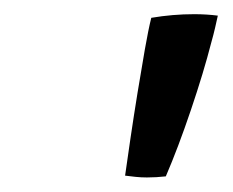

<svg xmlns="http://www.w3.org/2000/svg" viewBox="-20 -750 320 264"><path d="M270.5 -691.5Q260 -650.5 242.5 -598.8Q225 -547 208 -507.5Q195 -506 182 -506Q174 -506 166.5 -506.8Q159 -507.5 152 -508.5Q155 -530 159.5 -560.5Q164 -591 169.2 -623Q174.5 -655 179.2 -682.2Q184 -709.5 188 -725.5Q217.5 -730.5 247 -730.5Q264 -730.5 279.5 -728.5Q278 -722 275.8 -712Q273.5 -702 270.5 -691.5Z"/></svg>

Font: Grandstander
Style: Italic
Weight: 400
Italic angle: -15°
Designer: Tyler Finck
Foundry: Etcetera Type Co
Version: Version 1.200; ttfautohint (v1.8.3)